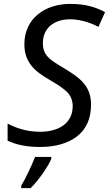

<svg xmlns="http://www.w3.org/2000/svg" viewBox="-20 -744 559 985"><path d="M185 10C264 10 328 -8 376 -45C423 -82 447 -136 447 -207C447 -306 388 -346 302 -398C233 -439 200 -461 200 -523C200 -600 257 -645 340 -645C395 -645 450 -625 485 -606L519 -682C468 -709 415 -724 340 -724C212 -724 105 -650 105 -517C105 -424 158 -378 235 -334C278 -309 309 -288 327 -269C344 -250 353 -227 353 -200C353 -108 276 -68 186 -68C114 -68 59 -89 19 -110V-22C66 -1 116 10 185 10ZM137 221C180 180 232 101 243 71V61H160C144 102 109 177 89 208V221Z"/></svg>

Font: BC Sans
Style: Italic
Weight: 400
Italic angle: -12°
Designer: Monotype Design Team
Designer: Province of B.C.
Foundry: Monotype Imaging Inc.
Version: Version 2.000;GOOG;noto-source:20170915:90ef993387c0